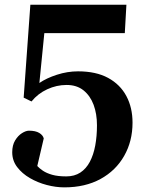

<svg xmlns="http://www.w3.org/2000/svg" viewBox="-20 -601 618 812"><path d="M252 191.4Q216.3 191.4 178 181.4Q139.6 171.4 106.4 152.1Q73.2 132.8 52.5 105.5Q31.7 78.1 31.7 43Q31.7 13.2 43.9 -7.1Q56.2 -27.3 72.8 -37.8Q89.4 -48.3 102.5 -48.3Q130.4 -48.3 146 -38.8Q161.6 -29.3 165 -15.6L137.7 101.1Q146.5 110.8 161.6 121.1Q176.8 131.3 200.7 138.2Q224.6 145 260.3 145Q294.9 145 319.6 128.9Q344.2 112.8 359.9 83.3Q375.5 53.7 382.8 14.4Q390.1 -24.9 390.1 -71.3Q390.1 -119.1 376 -157.5Q361.8 -195.8 333.3 -218.8Q304.7 -241.7 261.7 -241.7Q219.2 -241.7 179.7 -223.4Q140.1 -205.1 113.3 -171.9L80.1 -188L108.4 -581.1H514.6L507.8 -460.9H167.5L146.5 -250Q176.3 -270.5 220.7 -284.9Q265.1 -299.3 310.1 -299.3Q386.2 -299.3 437.3 -271.5Q488.3 -243.7 514.4 -194.8Q540.5 -146 540.5 -82Q540.5 -3.9 505.1 58.3Q469.7 120.6 405 156Q340.3 191.4 252 191.4Z"/></svg>

Font: Gelasio SemiBold
Style: Regular
Weight: 600
Designer: Eben Sorkin
Foundry: Eben Sorkin
Version: Version 1.008